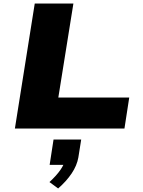

<svg xmlns="http://www.w3.org/2000/svg" viewBox="-20 -725 807 1083"><path d="M64 0 176 -705H394L309 -175H709L682 0ZM308 338 259 302Q299 265 321 233Q343 201 346 178L372 205H260L282 62H438L422 163Q414 209 384 253.5Q354 298 308 338Z"/></svg>

Font: Nunito Sans 7pt Expanded Black
Style: Italic
Weight: 900
Width: 7
Italic angle: -9°
Designer: Vernon Adams
Foundry: Vernon Adams
Version: Version 3.101;gftools[0.9.27]